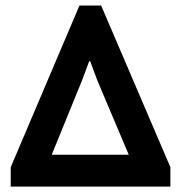

<svg xmlns="http://www.w3.org/2000/svg" viewBox="-20 -687 667 707"><path d="M19.5 0V-71.3L272.5 -666.5H352.5L607.4 -71.3V0ZM170.4 -117.2H454.1L338.9 -389.6L312 -461.9H308.6L281.2 -388.7Z"/></svg>

Font: PT Astra Sans
Style: Bold
Weight: 700
Designer: A.Korolkova, I. Chaeva
Foundry: ParaType Ltd
Version: Version 1.001; ttfautohint (v1.6)